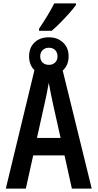

<svg xmlns="http://www.w3.org/2000/svg" viewBox="-20 -1102 570 1122"><path d="M14 0 187 -716H340L516 0H400L357 -194H174L131 0ZM240 -494 196 -296H334L290 -493Q284 -521 277 -555Q270 -589 265 -618Q260 -589 253 -554Q246 -519 240 -494ZM266 -661Q213 -661 181.5 -691.5Q150 -722 150 -773Q150 -823 181.5 -853.5Q213 -884 266 -884Q316 -884 348.5 -853.5Q381 -823 381 -773Q381 -723 349 -692Q317 -661 266 -661ZM266 -723Q288 -723 302 -736.5Q316 -750 316 -773Q316 -795 302.5 -809Q289 -823 266 -823Q243 -823 229 -809Q215 -795 215 -773Q215 -750 229 -736.5Q243 -723 266 -723ZM208 -934Q233 -971 256.5 -1009.5Q280 -1048 297 -1082H424V-1073Q410 -1053 385 -1025Q360 -997 332.5 -969Q305 -941 282 -922H208Z"/></svg>

Font: Noto Sans Mono Condensed SemiBold
Style: Regular
Weight: 600
Width: 3
Designer: Monotype Design Team
Foundry: Monotype Imaging Inc.
Version: Version 2.014